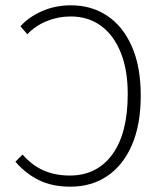

<svg xmlns="http://www.w3.org/2000/svg" viewBox="-20 -691 604 723"><path d="M245 12Q177 12 127 -12.5Q77 -37 38 -82L65 -109Q101 -68 144.5 -49Q188 -30 243 -30Q345 -30 403 -109.5Q461 -189 461 -337Q461 -428 434.5 -493.5Q408 -559 360 -594Q312 -629 246 -629Q199 -629 156 -611.5Q113 -594 83 -562L57 -592Q87 -626 137 -648.5Q187 -671 247 -671Q325 -671 384 -631.5Q443 -592 476.5 -516Q510 -440 510 -331Q510 -222 477 -145.5Q444 -69 384.5 -28.5Q325 12 245 12Z"/></svg>

Font: Source Sans 3 Light
Style: Regular
Weight: 300
Designer: Paul D. Hunt
Foundry: Adobe
Version: Version 3.052;hotconv 1.1.0;makeotfexe 2.6.0